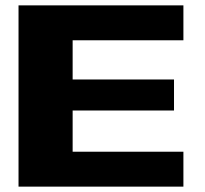

<svg xmlns="http://www.w3.org/2000/svg" viewBox="-20 -695 765 715"><path d="M250.5 -399H628V-283.5H250.5V-130H663V0H49V-675H663V-545H250.5Z"/></svg>

Font: Anybody Wide
Style: Bold
Weight: 700
Width: 7
Designer: Tyler Finck
Foundry: Etcetera Type Company
Version: Version 1.000; ttfautohint (v1.8)